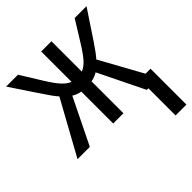

<svg xmlns="http://www.w3.org/2000/svg" viewBox="-198 -662 996 996"><g transform="rotate(-45 300.0 -164.0)"><path d="M262.2 0V-234.4Q251 -235.4 236.1 -241.2Q221.2 -247.1 214.4 -252.4L90.8 0H0.5L164.1 -296.9Q153.8 -308.1 139.2 -327.9Q124.5 -347.7 4.9 -528.3H91.8L164.1 -411.6Q195.8 -360.8 217.8 -337.4Q239.7 -314 262.2 -305.7V-528.3H337.4V-305.7Q360.8 -314.5 382.6 -338.1Q404.3 -361.8 435.5 -411.6L507.8 -528.3H594.7L489.3 -369.6Q454.6 -317.9 435.1 -296.9L563.5 -64H600.1V199.2H520.5V0H508.8L385.3 -252.4Q378.4 -247.6 363.8 -241.5Q349.1 -235.4 337.4 -234.4V0Z"/></g></svg>

Font: Courier New
Style: Regular
Weight: 400
Designer: Steve Matteson
Foundry: Ascender Corporation
Version: Version 2.00.3